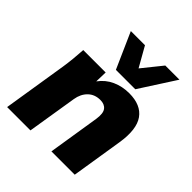

<svg xmlns="http://www.w3.org/2000/svg" viewBox="-206 -899 1036 1036"><g transform="rotate(45 311.5 -381.0)"><path d="M15 0 74 -370Q84 -437 88 -508H259L257 -438Q287 -479 331.5 -499Q376 -519 428 -519Q518 -519 557 -464Q596 -409 578 -295L531 0H353L400 -296Q407 -343 391.5 -363Q376 -383 344 -383Q301 -383 273.5 -356Q246 -329 239 -285L193 0ZM288 -557 197 -762H305L369 -649L460 -762H568L436 -557Z"/></g></svg>

Font: Mulish Black
Style: Italic
Weight: 900
Italic angle: -9°
Designer: Vernon Adams
Foundry: Vernon Adams
Version: Version 3.603; ttfautohint (v1.8.3)